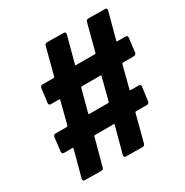

<svg xmlns="http://www.w3.org/2000/svg" viewBox="-152 -799 871 902"><g transform="rotate(-30 283.5 -348.5)"><path d="M558 -425 567 -501C568 -508 564 -513 557 -513H512C509 -513 508 -515 509 -518L547 -660C549 -669 545 -673 538 -673L448 -674C442 -674 436 -671 434 -663L396 -518C396 -515 393 -513 390 -513H288C285 -513 284 -515 285 -518L323 -660C325 -669 321 -673 313 -673L224 -674C218 -674 212 -671 210 -663L172 -518C172 -515 169 -513 166 -513H106C99 -513 93 -508 93 -501L83 -425C82 -418 87 -413 93 -413H139C142 -413 143 -411 142 -408L111 -288C111 -285 107 -283 105 -283H44C38 -283 32 -278 31 -271L22 -196C21 -189 26 -184 32 -184H79C82 -184 82 -182 82 -179L44 -37C42 -28 46 -24 53 -24L143 -23C149 -23 155 -26 156 -34L195 -179C195 -182 198 -184 201 -184H302C305 -184 306 -182 305 -179L267 -37C265 -28 269 -24 276 -24L366 -23C372 -23 378 -26 380 -34L418 -179C418 -182 421 -184 424 -184H483C490 -184 496 -189 496 -196L506 -271C507 -278 502 -283 495 -283H451C448 -283 447 -285 448 -288L479 -408C479 -411 482 -413 485 -413H544C551 -413 557 -418 558 -425ZM329 -283H227C224 -283 223 -285 224 -288L256 -408C256 -411 259 -413 262 -413H363C366 -413 367 -411 366 -408L335 -288C335 -285 332 -283 329 -283Z"/></g></svg>

Font: Barlow Condensed SemiBold
Style: Italic
Weight: 600
Width: 3
Italic angle: -7°
Designer: Jeremy Tribby
Foundry: Tribby Type
Version: Version 1.422;hotconv 1.0.109;makeotfexe 2.5.65596